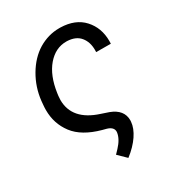

<svg xmlns="http://www.w3.org/2000/svg" viewBox="-173 -649 871 943"><g transform="rotate(-30 263.0 -178.0)"><path d="M310.1 -538.6C307.6 -538.6 305.2 -538.6 302.7 -538.6C261.2 -538.6 222.2 -527.3 185.5 -505.4C148.9 -482.9 118.7 -450.7 94.2 -409.2C69.8 -367.7 54.7 -322.3 49.3 -273.4L47.4 -252.4C46.4 -242.2 45.9 -231.9 45.9 -222.7C45.9 -171.4 60.5 -126.5 90.3 -86.9C120.1 -47.4 168.9 -18.6 236.3 0L258.8 5.9C282.2 12.7 293.9 24.9 293.9 42C293.9 43.5 293.5 45.4 293.5 46.9C290.5 69.8 277.3 93.8 254.4 118.2L234.4 139.2L279.3 183.1C339.8 136.7 376 82 379.4 35.6C379.4 32.7 379.9 30.3 379.9 27.3C379.9 -12.7 356.9 -41 311.5 -58.1L269.5 -72.3C178.2 -101.6 132.3 -154.3 132.3 -230C132.3 -237.3 132.8 -245.1 133.8 -252.9L135.7 -267.1C144.5 -329.1 164.1 -377.4 193.8 -412.1C224.1 -447.3 259.3 -464.4 299.8 -464.4C301.3 -464.4 303.2 -464.4 305.2 -464.4C337.9 -462.9 362.3 -452.6 378.4 -432.6C394.5 -413.1 402.3 -388.2 402.3 -358.4C402.3 -354.5 402.3 -350.6 401.9 -346.2L484.9 -345.7C485.4 -351.1 485.4 -356 485.4 -361.3C485.4 -411.1 470.2 -452.6 439.5 -486.3C408.7 -520 365.7 -537.1 310.1 -538.6Z"/></g></svg>

Font: Roboto
Style: Italic
Weight: 400
Italic angle: -12°
Designer: Google
Version: Version 2.137; 2017